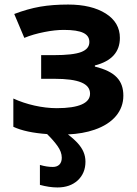

<svg xmlns="http://www.w3.org/2000/svg" viewBox="-20 -576 595 836"><path d="M159.2 -335.9V-232.9H216.8C322.3 -232.9 372.1 -212.4 372.1 -168C372.1 -127.4 324.2 -105 227.1 -105C164.6 -105 94.2 -121.1 38.1 -147V-23.9C74.7 -6.8 124 3.4 185.1 7.8C204.1 26.4 218.8 43.5 230 59.1C242.7 76.7 249 93.8 249 110.8C249 138.2 232.9 150.9 210 150.9C191.9 150.9 173.3 147.9 153.8 142.1V229C180.7 236.3 206.1 240.2 230 240.2C266.6 240.2 295.9 230 318.4 209.5C340.8 188.5 352.1 161.6 352.1 127.9C352.1 97.2 340.3 71.8 318.8 47.9C309.6 37.6 295.4 24.4 275.9 9.3C319.3 7.3 357.9 0.5 391.6 -11.2C473.1 -39.1 517.1 -92.8 517.1 -159.2C517.1 -225.1 482.4 -264.2 393.1 -286.1V-291C465.8 -309.6 502 -349.6 502 -411.1C502 -455.6 481.4 -491.2 440.4 -517.1C399.4 -543 344.7 -556.2 276.9 -556.2C231.9 -556.2 191.4 -553.2 154.8 -546.9C118.2 -540.5 80.6 -529.8 42 -515.1L85.9 -411.1C111.8 -421.9 141.1 -430.2 172.9 -436.5C204.6 -442.9 232.9 -445.8 257.8 -445.8C337.4 -445.8 369.1 -428.2 369.1 -393.1C369.1 -373 357.4 -358.9 334 -349.6C310.1 -340.3 270 -335.9 213.9 -335.9Z"/></svg>

Font: Noto Reveo Sans
Style: Bold
Weight: 700
Designer: Monotype Design team
Foundry: Monotype Imaging Inc.
Version: Version 1.04